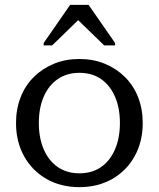

<svg xmlns="http://www.w3.org/2000/svg" viewBox="-20 -761 654 791"><path d="M568 -254Q568 -177 534.5 -117Q501 -57 442 -23.5Q383 10 307 10Q231 10 172 -23.5Q113 -57 79.5 -117Q46 -177 46 -254Q46 -312 65 -360.5Q84 -409 119.5 -444Q155 -479 202.5 -498.5Q250 -518 307 -518Q364 -518 411.5 -498.5Q459 -479 494.5 -444Q530 -409 549 -360.5Q568 -312 568 -254ZM140 -254Q140 -192 160.5 -145Q181 -98 218.5 -72.5Q256 -47 307 -47Q359 -47 396 -72.5Q433 -98 453.5 -145Q474 -192 474 -254Q474 -317 453.5 -363.5Q433 -410 396 -435.5Q359 -461 307 -461Q256 -461 218.5 -435.5Q181 -410 160.5 -363.5Q140 -317 140 -254ZM345 -741H269L160 -584V-574H195L302 -678L409 -574H454V-584Z"/></svg>

Font: Roboto Serif 20pt
Style: Regular
Weight: 400
Designer: Greg Gazdowicz
Foundry: Commercial Type
Version: Version 1.008